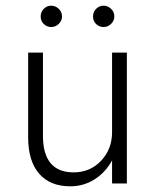

<svg xmlns="http://www.w3.org/2000/svg" viewBox="-20 -645 545 675"><path d="M198 -587Q198 -572 186.5 -561Q175 -550 160 -550Q145 -550 134 -560.5Q123 -571 123 -587Q123 -603 134 -614Q145 -625 160 -625Q175 -625 186.5 -614Q198 -603 198 -587ZM382 -587Q382 -572 370.5 -561Q359 -550 344 -550Q329 -550 318 -560.5Q307 -571 307 -587Q307 -603 318 -614Q329 -625 344 -625Q359 -625 370.5 -614Q382 -603 382 -587ZM131 -168Q131 -39 239 -39Q297 -39 335.5 -80Q374 -121 374 -180V-460H426V0H374V-81Q351 -39 312.5 -14.5Q274 10 227 10Q156 10 117.5 -34.5Q79 -79 79 -162V-460H131Z"/></svg>

Font: Renner* Light
Style: Light
Weight: 300
Version: Version 003.000 ; ttfautohint (v0.97) -l 8 -r 50 -G 200 -x 1